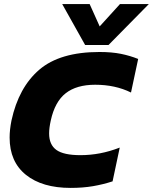

<svg xmlns="http://www.w3.org/2000/svg" viewBox="-20 -908 747 938"><path d="M396 -688 284 -888H418L467 -779L566 -888H707L510 -688ZM325 10Q186 10 106.5 -54Q27 -118 27 -236Q27 -274 36 -319Q71 -481 172 -567.5Q273 -654 466 -654Q526 -654 570.5 -645Q615 -636 655 -620L620 -456Q543 -494 445 -494Q354 -494 301 -452.5Q248 -411 228 -319Q224 -301 222 -285.5Q220 -270 220 -256Q220 -201 255.5 -175.5Q291 -150 373 -150Q421 -150 468.5 -159Q516 -168 565 -187L530 -22Q484 -7 434.5 1.5Q385 10 325 10Z"/></svg>

Font: Kanit
Style: Bold Italic
Weight: 700
Italic angle: -12°
Designer: Katatrad Team
Foundry: CadsonDemak
Version: Version 2.000; ttfautohint (v1.8.3)